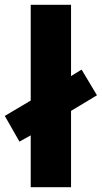

<svg xmlns="http://www.w3.org/2000/svg" viewBox="-33 -846 424 800"><path d="M95 -66H263V-384L371 -449L307 -556L263 -529V-826H95V-427L-13 -363L48 -256L95 -282Z"/></svg>

Font: Noto Sans Malayalam UI ExtraBold
Style: Regular
Weight: 800
Designer: Jelle Bosma - Monotype Design Team
Foundry: Monotype Imaging Inc.
Version: Version 2.104